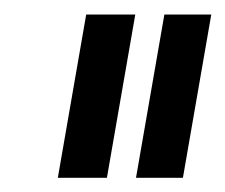

<svg xmlns="http://www.w3.org/2000/svg" viewBox="-20 -695 310 264"><path d="M167 -450.5H231.5L270.5 -675H206ZM59.5 -450.5H127L166 -675H98.5Z"/></svg>

Font: Anybody Expanded
Style: Italic
Weight: 400
Width: 7
Italic angle: -10°
Version: Version 1.113;gftools[0.9.25]